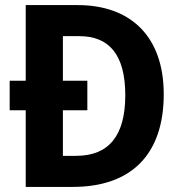

<svg xmlns="http://www.w3.org/2000/svg" viewBox="-20 -734 717 754"><path d="M285 -714H81V-417H18V-301H81V0H266C494 0 623 -126 623 -364C623 -593 491 -714 285 -714ZM292 -592C407 -592 472 -521 472 -360C472 -202 408 -122 279 -122H227V-301H323V-417H227V-592Z"/></svg>

Font: Noto Sans Malayalam SemiCondensed
Style: Bold
Weight: 700
Width: 4
Designer: Jelle Bosma - Monotype Design Team
Foundry: Monotype Imaging Inc.
Version: Version 2.104